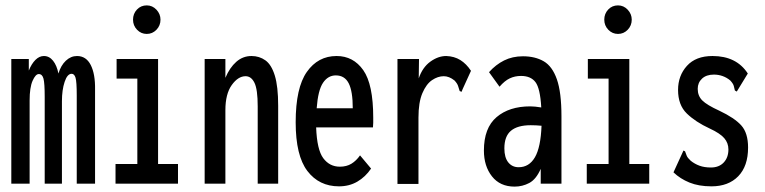

<svg xmlns="http://www.w3.org/2000/svg" viewBox="-20 -682 2840 713"><path d="M22 0V-463H87V-420Q97 -445 111.5 -459.5Q126 -474 143 -474Q163 -474 177 -456.5Q191 -439 197 -409Q206 -439 224.5 -456.5Q243 -474 266 -474Q300 -474 317 -440.5Q334 -407 333 -349V0H265V-327Q265 -379 260.5 -393.5Q256 -408 246 -408Q230 -408 220 -378Q210 -348 210 -306V0H146V-322Q146 -373 141.5 -390Q137 -407 124 -407Q112 -407 101 -382Q90 -357 90 -309V0Z M409 0V-73H490V-390H413V-463H567V-73H641V0ZM525 -556Q504 -556 489 -571.5Q474 -587 474 -609Q474 -631 488.5 -646.5Q503 -662 525 -662Q546 -662 561 -646Q576 -630 576 -609Q576 -587 561 -571.5Q546 -556 525 -556Z M740 0V-463H817V-393Q833 -431 857.5 -452.5Q882 -474 914 -474Q943 -474 965.5 -458Q988 -442 1000.5 -401.5Q1013 -361 1013 -289V0H937V-287Q937 -350 925 -374.5Q913 -399 892 -399Q864 -399 840.5 -366Q817 -333 817 -273V0Z M1239 10Q1165 10 1121.5 -47Q1078 -104 1078 -228Q1078 -356 1119.5 -415Q1161 -474 1230 -474Q1292 -474 1329 -421.5Q1366 -369 1366 -245Q1366 -235 1366 -226.5Q1366 -218 1365 -209H1154Q1157 -126 1180.5 -94.5Q1204 -63 1242 -63Q1267 -63 1285 -74Q1303 -85 1317 -105L1358 -56Q1337 -25 1307 -7.5Q1277 10 1239 10ZM1156 -280H1290Q1290 -343 1275 -372.5Q1260 -402 1227 -402Q1198 -402 1179.5 -374.5Q1161 -347 1156 -280Z M1456 -463H1536L1535 -391Q1549 -432 1578 -453Q1607 -474 1637 -474Q1667 -473 1689.5 -459Q1712 -445 1729 -419L1698 -351L1694 -341L1687 -344Q1684 -352 1681.5 -361.5Q1679 -371 1668 -383Q1648 -399 1628 -399Q1606 -399 1584.5 -384.5Q1563 -370 1548.5 -336Q1534 -302 1534 -245V1H1456Z M1891 11Q1837 11 1807 -27Q1777 -65 1777 -123Q1777 -207 1824 -247Q1871 -287 1949 -287Q1966 -287 1990 -283Q1986 -354 1968.5 -377Q1951 -400 1915 -400Q1892 -400 1873 -391Q1854 -382 1835 -360L1796 -414Q1821 -442 1852 -457.5Q1883 -473 1922 -473Q1967 -473 1999 -454.5Q2031 -436 2048 -387.5Q2065 -339 2065 -250V0H1988V-55Q1971 -16 1945.5 -2.5Q1920 11 1891 11ZM1853 -131Q1853 -97 1867.5 -79Q1882 -61 1906 -61Q1945 -61 1966.5 -98Q1988 -135 1991 -215Q1971 -217 1951 -217Q1902 -217 1877.5 -196.5Q1853 -176 1853 -131Z M2159 0V-73H2240V-390H2163V-463H2317V-73H2391V0ZM2275 -556Q2254 -556 2239 -571.5Q2224 -587 2224 -609Q2224 -631 2238.5 -646.5Q2253 -662 2275 -662Q2296 -662 2311 -646Q2326 -630 2326 -609Q2326 -587 2311 -571.5Q2296 -556 2275 -556Z M2622 10Q2575 10 2540.5 -4Q2506 -18 2481 -42L2514 -114L2518 -123L2524 -120Q2527 -112 2530 -104Q2533 -96 2545 -85Q2560 -73 2578 -66.5Q2596 -60 2620 -60Q2650 -60 2667.5 -78.5Q2685 -97 2685 -127Q2685 -151 2669.5 -169Q2654 -187 2615 -205Q2563 -229 2530.5 -260.5Q2498 -292 2498 -348Q2498 -401 2531 -437.5Q2564 -474 2626 -474Q2715 -474 2757 -409L2721 -350L2716 -342L2709 -346Q2707 -354 2705 -362.5Q2703 -371 2692 -383Q2679 -394 2663.5 -399.5Q2648 -405 2631 -405Q2603 -405 2587 -390Q2571 -375 2571 -352Q2571 -326 2588 -309Q2605 -292 2651 -271Q2708 -244 2733 -216Q2758 -188 2758 -134Q2758 -65 2721.5 -27.5Q2685 10 2622 10Z"/></svg>

Font: Inconsolata ExtraCondensed SemiBold
Style: Regular
Weight: 600
Width: 2
Monospace: yes
Designer: Raph Levien, Cyreal, Brenton Simpson
Foundry: Raph Levien, Cyreal, Google
Version: Version 3.001; ttfautohint (v1.8.2.53-6de2)